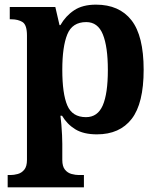

<svg xmlns="http://www.w3.org/2000/svg" viewBox="-20 -566 685 826"><path d="M13 240V187H25Q40 187 56.5 182.5Q73 178 84.5 164Q96 150 96 122V-413Q96 -459 77 -471Q58 -483 29 -483H22V-536H218L236 -458H240Q262 -497 298.5 -521.5Q335 -546 393 -546Q493 -546 545.5 -479Q598 -412 598 -266Q598 -121 546.5 -54.5Q495 12 397 12Q340 12 304.5 -9.5Q269 -31 247 -68H240Q242 -54 244 -30.5Q246 -7 247 15.5Q248 38 248 53V122Q248 150 259.5 164Q271 178 288 182.5Q305 187 319 187H341V240ZM350 -62Q400 -62 422 -112.5Q444 -163 444 -265Q444 -365 422.5 -418Q401 -471 351 -471Q291 -471 269.5 -418Q248 -365 248 -266Q248 -163 269.5 -112.5Q291 -62 350 -62Z"/></svg>

Font: Noto Serif Vithkuqi
Style: Bold
Weight: 700
Version: Version 1.005